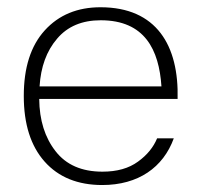

<svg xmlns="http://www.w3.org/2000/svg" viewBox="-20 -515 560 540"><path d="M479.5 -236.8C483.4 -386.7 420.4 -494.6 262.7 -494.6C197.8 -494.6 145.5 -473.1 106 -429.7C66.4 -386.2 46.9 -324.7 46.9 -245.1C46.9 -166 66.4 -104.5 105.5 -60.5C144.5 -16.6 198.7 5.4 267.6 5.4C368.7 5.4 439 -43.9 468.8 -126H421.9C411.6 -101.1 394 -79.1 368.2 -60.5C342.3 -41.5 309.1 -32.2 268.1 -32.2C210 -32.2 166 -51.3 136.2 -89.8C106.4 -127.9 90.8 -176.8 90.3 -236.8ZM91.3 -272C94.7 -326.7 110.8 -371.6 140.6 -406.2C169.9 -440.9 210.9 -458 263.2 -458C387.2 -458 427.2 -375 434.1 -272Z"/></svg>

Font: Estedad ExtraLight
Style: Regular
Weight: 200
Designer: Amin Abedi
Version: Version 7.3